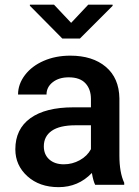

<svg xmlns="http://www.w3.org/2000/svg" viewBox="-20 -770 581 800"><path d="M43.9 0ZM376.5 0Q368.7 -15.1 362.8 -49.3Q306.2 9.8 224.1 9.8Q144.5 9.8 94.2 -35.6Q43.9 -81.1 43.9 -147.9Q43.9 -232.4 106.7 -277.6Q169.4 -322.8 286.1 -322.8H358.9V-357.4Q358.9 -398.4 335.9 -423.1Q313 -447.8 266.1 -447.8Q225.6 -447.8 199.7 -427.5Q173.8 -407.2 173.8 -376H55.2Q55.2 -419.4 84 -457.3Q112.8 -495.1 162.4 -516.6Q211.9 -538.1 272.9 -538.1Q365.7 -538.1 420.9 -491.5Q476.1 -444.8 477.5 -360.4V-122.1Q477.5 -50.8 497.6 -8.3V0ZM246.1 -85.4Q281.2 -85.4 312.3 -102.5Q343.3 -119.6 358.9 -148.4V-248H294.9Q229 -248 195.8 -225.1Q162.6 -202.1 162.6 -160.2Q162.6 -126 185.3 -105.7Q208 -85.4 246.1 -85.4ZM276.4 -674.8 347.7 -750.5H449.2V-745.6L313 -609.4H239.7L104.5 -746.1V-750.5H205.1Z"/></svg>

Font: Roboto Medium
Style: Regular
Weight: 500
Designer: Google
Version: Version 2.134; 2016; ttfautohint (v1.6)